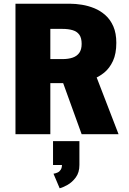

<svg xmlns="http://www.w3.org/2000/svg" viewBox="-20 -720 690 1030"><path d="M63 0V-700H356Q385.5 -700 419.5 -694.5Q453.5 -689 486 -675.8Q518.5 -662.5 545.2 -638.8Q572 -615 588 -578.5Q604 -542 604 -490Q604 -432 586 -393Q568 -354 538.8 -330.2Q509.5 -306.5 475 -294.2Q440.5 -282 406.5 -278Q372.5 -274 346 -274H250V0ZM418 0 301.5 -322 484.5 -341 616 0ZM250 -403H315Q347 -403 370 -411Q393 -419 405.5 -436.8Q418 -454.5 418 -484.5Q418 -516.5 405.5 -533.8Q393 -551 370 -558Q347 -565 315 -565H250ZM300 290 267 212Q279.5 210 289.8 205Q300 200 306.2 189.8Q312.5 179.5 312.5 163L406 165Q406 205.5 386.5 231.8Q367 258 342 272Q317 286 300 290ZM264.5 165V37H406V165Z"/></svg>

Font: Trispace Thin ExtraBold
Style: Regular
Weight: 800
Version: Version 1.210